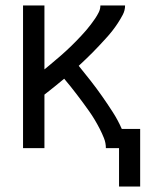

<svg xmlns="http://www.w3.org/2000/svg" viewBox="-20 -540 540 700"><path d="M414 140V0H366Q366 -19 359 -36.5Q352 -54 343.5 -70.5Q335 -87 325.5 -103Q316 -119 305 -134.5Q294 -150 283 -165Q272 -180 260.5 -195Q249 -210 237.5 -224.5Q226 -239 214 -253Q196 -238 178 -223.5Q160 -209 142 -195V0H64V-520H142V-287Q152 -295 162 -303.5Q172 -312 182 -320.5Q192 -329 202 -337.5Q212 -346 221.5 -355Q231 -364 240.5 -373Q250 -382 259 -391.5Q268 -401 277 -410.5Q286 -420 294.5 -430Q303 -440 311 -450.5Q319 -461 326.5 -472Q334 -483 340 -495Q346 -507 346 -520H436Q436 -502 427.5 -486Q419 -470 409.5 -455.5Q400 -441 389 -427Q378 -413 366 -400Q354 -387 342 -374Q330 -361 317.5 -348.5Q305 -336 292.5 -324Q280 -312 267 -300Q289 -273 310.5 -245.5Q332 -218 352 -189.5Q372 -161 391 -131.5Q410 -102 424 -70H491V140Z"/></svg>

Font: Zed Sans
Style: Regular
Weight: 400
Designer: Belleve Invis
Foundry: Belleve Invis
Version: Version 1.0.0; ttfautohint (v1.8.4)